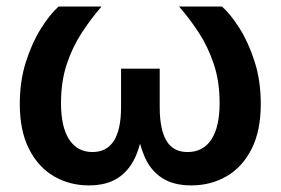

<svg xmlns="http://www.w3.org/2000/svg" viewBox="-20 -559 858 587"><path d="M251.5 7.8Q192.4 7.8 144.5 -20.3Q96.7 -48.3 68.6 -103.8Q40.5 -159.2 40.5 -241.2Q40.5 -311 59.1 -369.4Q77.6 -427.7 105 -471.4Q132.3 -515.1 159.2 -539.1H290.5Q257.8 -501.5 229.5 -458Q201.2 -414.6 183.8 -361.8Q166.5 -309.1 166.5 -244.1Q166.5 -170.9 191.4 -132.6Q216.3 -94.2 262.7 -94.2Q306.6 -94.2 328.4 -128.9Q350.1 -163.6 350.1 -231V-349.1H468.3V-231Q468.3 -163.6 488.8 -128.9Q509.3 -94.2 553.2 -94.2Q601.1 -94.2 626.2 -132.6Q651.4 -170.9 651.4 -244.1Q651.4 -310.5 633.5 -363.5Q615.7 -416.5 587.4 -459.7Q559.1 -502.9 527.3 -539.1H658.7Q685.1 -515.6 712.4 -472.4Q739.7 -429.2 758.5 -370.6Q777.3 -312 777.3 -241.2Q777.3 -159.2 749.3 -103.8Q721.2 -48.3 673.1 -20.3Q625 7.8 564.9 7.8Q509.8 7.8 475.1 -15.1Q440.4 -38.1 422.6 -78.6Q404.8 -119.1 397.9 -171.4H417.5Q411.6 -117.7 393.1 -77.4Q374.5 -37.1 340.1 -14.6Q305.7 7.8 251.5 7.8Z"/></svg>

Font: Inter 18pt SemiBold
Style: Regular
Weight: 600
Designer: Rasmus Andersson
Foundry: rsms
Version: Version 4.001;git-66647c0bb